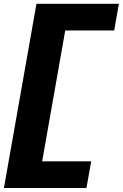

<svg xmlns="http://www.w3.org/2000/svg" viewBox="-50 -746 625 977"><path d="M-30 210.5H390L414 75H164.5L282 -591H531L555 -726.5H135.5Z"/></svg>

Font: Anybody ExtraExpanded
Style: Bold Italic
Weight: 700
Width: 8
Italic angle: -10°
Version: Version 1.113;gftools[0.9.25]